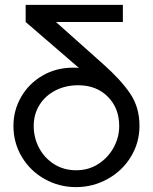

<svg xmlns="http://www.w3.org/2000/svg" viewBox="-20 -756 625 786"><path d="M468 -240Q468 -194 445.5 -152.5Q423 -111 383 -85Q343 -59 292 -59Q241 -59 201.5 -84Q162 -109 140 -150.5Q118 -192 118 -240Q118 -289 142 -327Q166 -365 207.5 -386Q249 -407 300 -407Q375 -407 421.5 -360Q468 -313 468 -240ZM483 -666V-736H85V-666L303 -478Q295 -479 279 -479Q210 -479 154 -446.5Q98 -414 66.5 -359Q35 -304 35 -241Q35 -171 69.5 -113.5Q104 -56 163 -23Q222 10 291 10Q361 10 421 -23.5Q481 -57 516 -114.5Q551 -172 551 -241Q551 -317 512.5 -373.5Q474 -430 403 -493L209 -666Z"/></svg>

Font: Geom Light
Style: Regular
Weight: 300
Version: Version 1.102